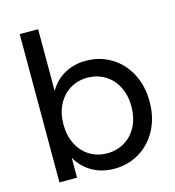

<svg xmlns="http://www.w3.org/2000/svg" viewBox="-120 -925 938 1031"><g transform="rotate(-15 349.0 -409.0)"><path d="M664.4 -294.4Q664.4 -206.7 628.3 -138.3Q592.2 -70 529.4 -32.2Q466.7 5.6 388.9 5.6Q321.1 5.6 267.2 -25Q213.3 -55.6 182.2 -111.1V0H84.4V-824.4H186.7V-481.1Q217.8 -535.6 270.6 -565Q323.3 -594.4 388.9 -594.4Q466.7 -594.4 529.4 -556.7Q592.2 -518.9 628.3 -450.6Q664.4 -382.2 664.4 -294.4ZM563.3 -294.4Q563.3 -356.7 538.9 -404.4Q514.4 -452.2 471.1 -478.3Q427.8 -504.4 374.4 -504.4Q320 -504.4 277.2 -478.3Q234.4 -452.2 210 -404.4Q185.6 -356.7 185.6 -294.4Q185.6 -232.2 210 -184.4Q234.4 -136.7 277.2 -110.6Q320 -84.4 374.4 -84.4Q427.8 -84.4 471.1 -110.6Q514.4 -136.7 538.9 -184.4Q563.3 -232.2 563.3 -294.4Z"/></g></svg>

Font: Paperlogy 5 Medium
Style: Regular
Weight: 500
Designer: redesigned by Lee Juim, glyphs from Gmarket Sans & Montserrat
Foundry: PT&
Version: Version 1.001